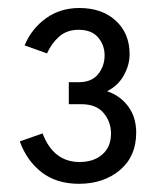

<svg xmlns="http://www.w3.org/2000/svg" viewBox="-20 -893 408 480"><path d="M177.5 -433.5Q121.5 -433.5 84.2 -462.2Q47 -491 29.5 -539.5L86.5 -559.5Q113.5 -488 179 -488Q214.5 -488 236 -507Q257.5 -526 257.5 -559Q257.5 -588.5 239 -610.5Q220.5 -632.5 183.5 -632.5H152V-687.5H176.5Q209.5 -687.5 225.5 -707.8Q241.5 -728 241.5 -754.5Q241.5 -780.5 225.2 -799.5Q209 -818.5 176.5 -818.5Q147.5 -818.5 128.2 -801.8Q109 -785 97.5 -759.5L41.5 -779.5Q59 -821.5 94.8 -847.2Q130.5 -873 178.5 -873Q235 -873 269.5 -841.2Q304 -809.5 304 -757.5Q304 -730 289.2 -704Q274.5 -678 247.5 -665Q280.5 -654 300.5 -627Q320.5 -600 320.5 -561.5Q320.5 -502 279.8 -467.8Q239 -433.5 177.5 -433.5Z"/></svg>

Font: Overpass Light
Style: Regular
Weight: 300
Designer: Delve Withrington, Dave Bailey, Thomas Jockin
Foundry: Delve Fonts LLC
Version: Version 4.000; ttfautohint (v1.8.3)